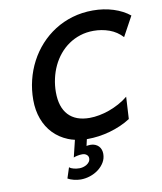

<svg xmlns="http://www.w3.org/2000/svg" viewBox="-100 -798 941 1115"><g transform="rotate(-10 370.0 -240.5)"><path d="M620.6 -60.5Q593.8 -43 562.3 -29.3Q530.8 -15.6 497.8 -6.3Q464.8 2.9 431.2 7.6Q397.5 12.2 366.2 12.2H360.4L351.6 50.8Q356.4 49.8 361.8 49.1Q367.2 48.3 375.5 48.3Q390.6 48.3 402.6 53.5Q414.6 58.6 422.9 67.1Q431.2 75.7 435.3 87.4Q439.5 99.1 439.5 112.3Q439.5 140.1 425.8 162.8Q412.1 185.5 390.1 202.1Q368.2 218.8 340.6 227.8Q313 236.8 285.6 236.8Q275.9 236.8 265.4 235.4Q254.9 233.9 244.6 231.4Q234.4 229 225.1 225.3Q215.8 221.7 209.5 217.8L230 154.8Q238.8 163.1 255.6 167.2Q272.5 171.4 289.6 171.4Q299.3 171.4 310.5 168.5Q321.8 165.5 331.5 159.7Q341.3 153.8 347.9 144.8Q354.5 135.7 354.5 123.5Q354.5 110.8 344.2 102.5Q334 94.2 318.4 94.2Q304.7 94.2 290.3 97.2Q275.9 100.1 267.1 104L291.5 3.9Q271 -0.5 252 -8.3Q201.7 -28.8 166.3 -65.7Q130.9 -102.5 112.1 -153.6Q93.3 -204.6 93.3 -265.6Q93.3 -325.2 107.2 -381.8Q121.1 -438.5 147.5 -488.8Q173.8 -539.1 211.9 -581.1Q250 -623 297.9 -653.6Q345.7 -684.1 402.6 -700.9Q459.5 -717.8 523.9 -717.8Q587.9 -717.8 644 -700Q700.2 -682.1 739.7 -649.9L676.3 -533.7Q644 -568.8 599.9 -584.7Q555.7 -600.6 507.3 -600.6Q464.8 -600.6 427.7 -588.6Q390.6 -576.7 359.9 -555.4Q329.1 -534.2 304.9 -504.9Q280.8 -475.6 264.4 -440.9Q248 -406.2 239.3 -366.9Q230.5 -327.6 230.5 -287.1Q230.5 -199.2 273.4 -152.8Q316.4 -106.4 398.4 -106.4Q425.8 -106.4 455.8 -112.1Q485.8 -117.7 515.6 -128.4Q545.4 -139.2 574.2 -154.8Q603 -170.4 627.9 -190.9Z"/></g></svg>

Font: Andika New Basic
Style: Bold Italic
Weight: 700
Italic angle: -14°
Designer: Victor Gaultney, Annie Olsen, Pablo Ugerman
Foundry: SIL International
Version: Version 5.500